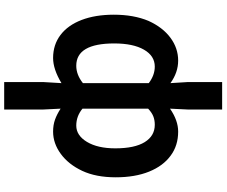

<svg xmlns="http://www.w3.org/2000/svg" viewBox="-100 -736 1056 895"><g transform="rotate(-90 427.5 -289.0)"><path d="M364 59 368 -24Q313 14 261 14Q196 14 149 -21Q101 -56 74.5 -121.5Q48 -187 48 -277Q48 -369 78 -433Q108 -497 157 -533Q206 -569 261 -569Q292 -569 317 -560Q342 -551 368 -534L364 -615V-797H492V-615L487 -530Q552 -569 604 -569Q666 -569 711.5 -534.5Q757 -500 781.5 -436Q806 -372 806 -286Q806 -193 777 -124Q747 -58 698.5 -22Q650 14 592 14Q537 14 487 -22L492 59V219H364ZM368 -126V-432Q333 -461 289 -461Q243 -461 213 -411Q183 -361 183 -279Q183 -189 212 -142Q241 -95 293 -95Q315 -95 332.5 -102Q350 -109 368 -126ZM672 -284Q672 -461 568 -461Q526 -461 487 -430V-123Q524 -95 564 -95Q614 -95 643 -145.5Q672 -196 672 -284Z"/></g></svg>

Font: Merged Yaku Han JP SemiBold
Style: Regular
Weight: 600
Designer: Ryoko NISHIZUKA 西塚涼子 (kana, bopomofo & ideographs); Paul D. Hunt (Latin, Greek & Cyrillic); Sandoll Communications 산돌커뮤니
Foundry: Adobe
Version: Version 2.004